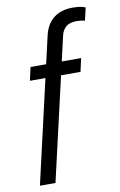

<svg xmlns="http://www.w3.org/2000/svg" viewBox="-84 -778 517 826"><g transform="rotate(-10 174.5 -365.0)"><path d="M22 0 167 -631Q178 -679 210 -704.5Q242 -730 293 -730Q310 -730 324.5 -728Q339 -726 349 -721L336 -665Q332 -667 321 -668.5Q310 -670 300 -670Q270 -670 253.5 -656Q237 -642 232 -617L90 0ZM58 -452 71 -510H292L279 -452Z"/></g></svg>

Font: Instrument Sans Condensed
Style: Italic
Weight: 400
Width: 3
Italic angle: -13°
Designer: Rodrigo Fuenzalida
Foundry: fragTYPE
Version: Version 1.000;gftools[0.9.28]